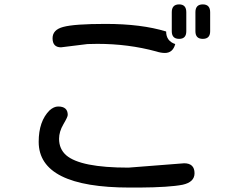

<svg xmlns="http://www.w3.org/2000/svg" viewBox="-20 -804 1040 865"><path d="M154.3 -165Q154.3 -257.8 203.1 -306.6Q222.7 -324.2 242.2 -324.2Q285.2 -324.2 285.2 -286.1Q285.2 -277.3 265.6 -244.1Q246.1 -210.9 246.1 -178.7Q246.1 -132.8 278.3 -104.5Q342.8 -48.8 558.6 -48.8L809.6 -68.4Q856.4 -68.4 856.4 -23.4Q856.4 16.6 802.7 28.3Q743.2 40 607.4 41H565.4Q154.3 41 154.3 -165ZM683.6 -572.3Q558.6 -606.4 418.9 -606.4L374 -605.5L254.9 -590.8Q216.8 -590.8 216.8 -631.8Q216.8 -669.9 264.6 -682.6Q314.5 -696.3 456.1 -696.3Q617.2 -696.3 728.5 -662.1Q728.5 -619.1 769.5 -605.5Q758.8 -565.4 722.7 -565.4Q705.1 -565.4 683.6 -572.3ZM753.9 -663.1V-749Q753.9 -784.2 787.1 -784.2Q819.3 -784.2 819.3 -749V-663.1Q819.3 -628.9 787.1 -628.9Q753.9 -628.9 753.9 -663.1ZM860.4 -663.1V-749Q860.4 -784.2 893.6 -784.2Q926.8 -784.2 926.8 -749V-663.1Q926.8 -628.9 893.6 -628.9Q860.4 -628.9 860.4 -663.1Z"/></svg>

Font: jf-openhuninn-2.1
Style: Regular
Weight: 400
Designer: [Kosugi Maru]
Designed by MOTOYA      

[Varela Round]
Joe Prince (Latin component); Avraham Cornfeld (Hebrew component)
Foundry: justfont Co., Ltd.
Version: 2.1